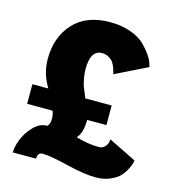

<svg xmlns="http://www.w3.org/2000/svg" viewBox="-123 -948 992 1069"><g transform="rotate(15 373.5 -413.0)"><path d="M51 -395H143Q97 -469 97 -554Q97 -679 170.5 -760Q244 -841 382 -841Q448 -841 500 -822Q552 -803 580 -775.5Q608 -748 626.5 -721Q645 -694 650 -675L656 -656L471 -565Q471 -569 469.5 -575.5Q468 -582 462 -599Q456 -616 447.5 -629Q439 -642 421.5 -652.5Q404 -663 382 -663Q315 -663 315 -554Q315 -528 320 -502Q325 -476 327.5 -467Q330 -458 343 -427Q356 -396 356 -395H508V-282H397Q397 -207 366 -174Q433 -153 499 -153Q520 -153 533 -167.5Q546 -182 548 -196L550 -211L710 -132Q709 -126 707 -116Q705 -106 692.5 -81Q680 -56 662 -36.5Q644 -17 607.5 -1Q571 15 524 15Q460 15 355.5 -10.5Q251 -36 207 -36Q178 -36 178 0H44Q43 -30 60 -74.5Q77 -119 113 -156.5Q149 -194 192 -193Q206 -207 206 -238Q206 -249 204 -260Q202 -271 200 -276L197 -282H51Z"/></g></svg>

Font: Spartan MB
Style: Regular
Weight: 900
Designer: Matt Bailey
Foundry: Matt Bailey
Version: Version 001.001